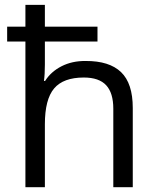

<svg xmlns="http://www.w3.org/2000/svg" viewBox="-20 -780 654 800"><path d="M452.1 0V-327.1Q452.1 -392.6 422.4 -424.8Q392.6 -457 329.1 -457Q244.1 -457 205.6 -411.6Q167 -366.2 167 -262.2V0H85.9V-606.9H9.8V-668.9H85.9V-759.8H167V-668.9H386.2V-606.9H167V-511.2Q167 -470.2 163.1 -442.9H168Q192.4 -481.4 236.3 -503.9Q280.3 -526.4 336.9 -525.9Q435.5 -526.4 484.4 -479.5Q533.2 -432.6 533.2 -330.1V0Z"/></svg>

Font: OpenSans-Regular
Style: Regular
Weight: 400
Foundry: Ascender Corporation
Version: Version 1.10